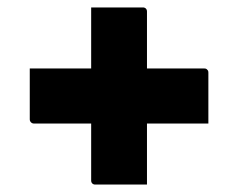

<svg xmlns="http://www.w3.org/2000/svg" viewBox="-20 -558 640 516"><path d="M225 -538Q266 -538 298 -538Q330 -538 364 -538Q369 -538 372 -535Q375 -532 375 -527Q375 -450 375 -372.5Q375 -295 375 -217.5Q375 -140 375 -62Q338 -62 306 -62Q274 -62 236 -62Q231 -62 228 -65Q225 -68 225 -73Q225 -134 225 -195.5Q225 -257 225 -318Q225 -379 225 -440Q225 -467 225 -492Q225 -517 225 -538ZM60 -374H529Q533 -374 535 -372.5Q537 -371 538.5 -369Q540 -367 540 -363Q540 -329 540 -295Q540 -261 540 -226H71Q68 -226 65.5 -227.5Q63 -229 61.5 -231.5Q60 -234 60 -237Q60 -272 60 -306Q60 -340 60 -374Z"/></svg>

Font: Recursive ExtraBold
Style: Regular
Weight: 800
Version: Version 1.085